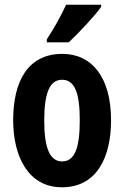

<svg xmlns="http://www.w3.org/2000/svg" viewBox="-20 -786 528 816"><path d="M410 -757V-766H261C240 -721 214 -672 179 -619V-606H272C318 -649 383 -719 410 -757ZM452 -275C452 -457 371 -557 245 -557C98 -557 36 -440 36 -275C36 -120 101 10 243 10C395 10 452 -123 452 -275ZM168 -273C168 -391 191 -447 244 -447C298 -447 319 -390 319 -275C319 -158 298 -100 244 -100C191 -100 168 -159 168 -273Z"/></svg>

Font: Noto Sans Arabic UI XCn
Style: Bold
Weight: 700
Width: 2
Designer: Monotype Design Team, Nadine Chahine and Nizar Qandah
Foundry: Monotype Imaging Inc.
Version: Version 2.010